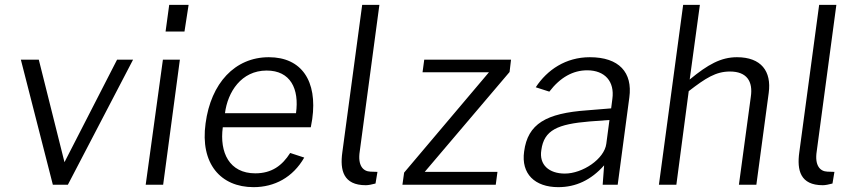

<svg xmlns="http://www.w3.org/2000/svg" viewBox="-20 -762 3545 792"><path d="M529 -516H463L246 -93L140 -516H66L198 0H260Z M758 -742H678L663 -632H741ZM722 -516H652L581 0H653Z M899 -237H1262L1268 -271C1290 -428 1224 -526 1089 -526C949 -526 850 -419 828 -253C805 -87 890 10 1026 10C1112 10 1188 -30 1235 -112L1177 -131C1144 -79 1101 -47 1033 -47C926 -47 885 -133 899 -237ZM908 -295C919 -382 975 -471 1080 -471C1178 -471 1215 -396 1201 -295Z M1489 2C1499 2 1515 -1 1529 -5L1537 -53L1508 -54C1477 -55 1455 -80 1464 -138L1545 -742H1474L1392 -133C1382 -60 1396 2 1489 2Z M1640 0H2025L2032 -53H1732L2082 -465L2088 -516H1730L1723 -464H1997L1647 -50Z M2283 10C2355 10 2418 -19 2472 -80L2466 0H2528L2576 -360C2590 -463 2534 -526 2413 -526C2314 -526 2237 -474 2190 -402L2246 -384C2291 -443 2344 -472 2402 -472C2475 -472 2516 -426 2506 -354L2501 -315L2403 -307C2232 -295 2157 -251 2142 -137C2129 -45 2186 10 2283 10ZM2310 -46C2245 -46 2203 -82 2213 -143C2224 -226 2281 -250 2412 -261L2494 -267L2481 -169C2473 -106 2383 -46 2310 -46Z M2698 0H2770L2821 -386C2891 -440 2933 -467 2991 -467C3060 -467 3087 -427 3077 -362L3028 0H3100L3151 -379C3163 -468 3120 -526 3020 -526C2954 -526 2900 -496 2825 -434L2867 -742H2798Z M3374 2C3384 2 3400 -1 3414 -5L3422 -53L3393 -54C3362 -55 3340 -80 3349 -138L3430 -742H3359L3277 -133C3267 -60 3281 2 3374 2Z"/></svg>

Font: United Sans Light
Style: Italic
Weight: 300
Italic angle: -8°
Designer: Pablo Impallari, Rodrigo Fuenzalida (Modified by Dan O. Williams)
Version: Version 1.000;PS 001.000;hotconv 1.0.88;makeotf.lib2.5.64775